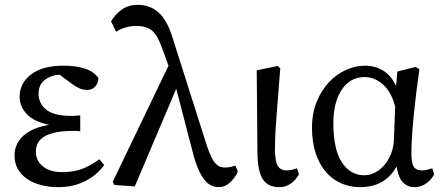

<svg xmlns="http://www.w3.org/2000/svg" viewBox="-20 -759 1826 792"><path d="M40 -117Q40 -167 77.5 -200Q115 -233 183 -244Q120 -257 90.5 -288.5Q61 -320 61 -360Q61 -415 107.5 -451.5Q154 -488 243 -488Q294 -488 330.5 -476Q367 -464 386 -437Q386 -418 373.5 -403Q361 -388 339 -388Q322 -388 306 -395.5Q290 -403 266 -421L226 -451Q191 -449 165 -429.5Q139 -410 139 -372Q139 -333 170.5 -307Q202 -281 273 -281Q281 -281 292 -281.5Q303 -282 311 -283V-217Q301 -219 294 -219Q287 -219 283 -219Q236 -219 206 -212Q176 -205 158.5 -193Q141 -181 134.5 -165.5Q128 -150 128 -134Q128 -96 157 -72.5Q186 -49 238 -49Q282 -49 316.5 -61.5Q351 -74 390 -102L410 -78Q380 -37 331.5 -12Q283 13 220 13Q183 13 150 4.5Q117 -4 92.5 -20.5Q68 -37 54 -61Q40 -85 40 -117Z M774 -135 707 -393 536 10 452 4 445 -9 675 -488 647 -565Q628 -617 605 -634.5Q582 -652 543 -652Q519 -652 497.5 -645.5Q476 -639 459 -628L438 -671Q456 -701 483 -720Q510 -739 548 -739Q598 -739 633 -708.5Q668 -678 690 -609L834 -156Q843 -130 851 -113Q859 -96 868 -86Q877 -76 886.5 -72Q896 -68 908 -68Q919 -68 929 -70Q939 -72 951 -76L961 -51Q949 -24 928 -5.5Q907 13 884 13Q869 13 854.5 7.5Q840 2 826.5 -13.5Q813 -29 799.5 -58Q786 -87 774 -135Z M1132 13Q1085 13 1064 -20Q1043 -53 1042 -125L1039 -469L1126 -487L1136 -477Q1130 -402 1126 -349Q1122 -296 1119 -257Q1116 -218 1115 -189.5Q1114 -161 1114 -136Q1116 -88 1127.5 -72Q1139 -56 1162 -56Q1173 -56 1183.5 -58.5Q1194 -61 1205 -65L1213 -40Q1201 -17 1180 -2Q1159 13 1132 13Z M1465 13Q1424 13 1388 -2.5Q1352 -18 1325 -49Q1298 -80 1282.5 -126Q1267 -172 1267 -232Q1267 -292 1286.5 -339.5Q1306 -387 1337 -420Q1368 -453 1407 -470.5Q1446 -488 1485 -488Q1528 -488 1561 -467.5Q1594 -447 1614 -404L1619 -464L1695 -483L1710 -473Q1703 -425 1697 -376Q1691 -327 1686.5 -281.5Q1682 -236 1679.5 -196Q1677 -156 1677 -127Q1677 -86 1687 -71Q1697 -56 1720 -56Q1731 -56 1741.5 -58.5Q1752 -61 1763 -65L1771 -40Q1759 -17 1737.5 -2Q1716 13 1690 13Q1662 13 1643 -5.5Q1624 -24 1616 -72Q1590 -27 1552.5 -7Q1515 13 1465 13ZM1483 -36Q1505 -36 1526.5 -47Q1548 -58 1565 -77.5Q1582 -97 1593 -124.5Q1604 -152 1605 -185L1610 -320Q1594 -380 1560 -410.5Q1526 -441 1483 -441Q1451 -441 1427 -426Q1403 -411 1387 -385Q1371 -359 1363 -325Q1355 -291 1355 -252Q1355 -143 1390 -89.5Q1425 -36 1483 -36Z"/></svg>

Font: Source Serif Pro
Style: Regular
Weight: 400
Designer: Frank Grießhammer
Foundry: Adobe Systems Incorporated
Version: Version 2.000;PS 1.000;hotconv 16.6.51;makeotf.lib2.5.65220